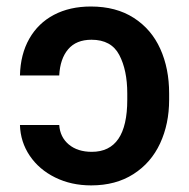

<svg xmlns="http://www.w3.org/2000/svg" viewBox="-20 -557 578 587"><path d="M260.7 -92.8Q369.1 -92.8 369.1 -252V-271.5Q369.1 -342.3 344.7 -388.9Q320.3 -435.5 259.8 -435.5Q212.9 -435.5 188.2 -406.2Q163.6 -377 161.1 -326.2H41Q42.5 -391.1 69.6 -438.7Q96.7 -486.3 145 -511.7Q193.4 -537.1 257.8 -537.1Q335 -537.1 388.9 -502.4Q442.9 -467.8 470 -407.7Q497.1 -347.7 497.1 -271.5V-252Q497.1 -178.2 469.5 -118.7Q441.9 -59.1 387.9 -24.7Q334 9.8 258.8 9.8Q197.8 9.8 148.7 -14.4Q99.6 -38.6 71 -80.8Q42.5 -123 41 -174.8H161.1Q163.6 -137.7 190.4 -115.2Q217.3 -92.8 260.7 -92.8Z"/></svg>

Font: Pretendard Std SemiBold
Style: Regular
Weight: 600
Designer: Base glyphs from Inter by Rasmus Andersson; Hangeul glyphs from Noto Sans CJK(Source Han Sans) by Jang Soo-young and Kan
Foundry: Kil Hyung-jin
Version: Version 1.309